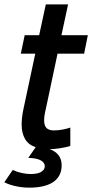

<svg xmlns="http://www.w3.org/2000/svg" viewBox="-41 -675 426 888"><path d="M244.1 89.8Q244.1 115.7 233.9 135.3Q223.6 154.8 204.3 167.5Q185.1 180.2 157.5 186.5Q129.9 192.9 95.2 192.9Q73.2 192.9 54.7 190.2Q36.1 187.5 21.2 183.6Q6.3 179.7 -4.4 175.5Q-15.1 171.4 -21 168L18.1 110.8Q36.6 120.1 59.1 125Q81.5 129.9 101.1 129.9Q112.8 129.9 124.5 128.2Q136.2 126.5 145.5 122.1Q154.8 117.7 160.4 110.6Q166 103.5 166 92.8Q166 78.1 148.7 67.4Q131.3 56.6 89.8 55.2L124 5.9Q90.3 -5.4 74.7 -32.5Q59.1 -59.6 59.1 -98.1Q59.1 -113.3 61 -131.3Q63 -149.4 66.9 -168L122.1 -426.8H55.2L73.2 -512.2H140.1L170.9 -654.8H273.9L243.2 -512.2H365.2L348.1 -426.8H225.1L170.9 -170.9Q167 -155.3 165 -141.8Q163.1 -128.4 163.1 -118.2Q163.1 -93.3 174.6 -82.5Q186 -71.8 208 -71.8Q225.1 -71.8 246.3 -75.4Q267.6 -79.1 284.2 -85V0Q262.2 6.8 237.3 10.5Q212.4 14.2 189 15.1Q214.8 23.9 229.5 42.5Q244.1 61 244.1 89.8Z"/></svg>

Font: Clear Sans Medium
Style: Italic
Weight: 500
Italic angle: -12°
Foundry: Intel Corporation
Version: Version 1.00